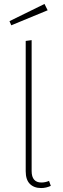

<svg xmlns="http://www.w3.org/2000/svg" viewBox="-20 -941 317 971"><path d="M188 10Q152 10 131 -11Q110 -32 110 -75V-734L140 -738V-76Q140 -47 152.5 -32.5Q165 -18 189 -18Q209 -18 228 -26L237 -1Q213 10 188 10ZM205 -921 221 -889 37 -813 28 -834Z"/></svg>

Font: Firava
Style: Regular
Weight: 400
Designer: Carrois Corporate & Edenspiekermann AG
Foundry: Greg Finn Gibson
Version: Version 5.000